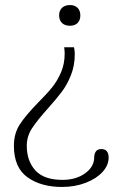

<svg xmlns="http://www.w3.org/2000/svg" viewBox="-20 -500 479 760"><path d="M214 -439Q214 -458 225.5 -469Q237 -480 257 -480Q276 -480 287 -469Q298 -458 298 -439Q298 -420 287 -409Q276 -398 257 -398Q237 -398 225.5 -409Q214 -420 214 -439ZM35 77Q35 28 59 -8.5Q83 -45 131 -94Q166 -129 186.5 -154.5Q207 -180 221.5 -213.5Q236 -247 236 -288Q236 -300 234 -313H273Q276 -298 276 -286Q276 -241 261 -203Q246 -165 224.5 -136.5Q203 -108 168 -69Q126 -22 106 9Q86 40 86 77Q86 137 120 174.5Q154 212 227 212Q281 212 317 186Q353 160 353 122Q353 109 359.5 99.5Q366 90 381 90Q410 90 410 124Q410 154 386 180.5Q362 207 319.5 223.5Q277 240 225 240Q142 240 88.5 201.5Q35 163 35 77Z"/></svg>

Font: Taviraj ExtraLight
Style: Regular
Weight: 275
Designer: Katatrad Team
Foundry: CadsonDemak
Version: Version 1.001